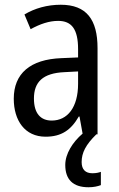

<svg xmlns="http://www.w3.org/2000/svg" viewBox="-20 -566 500 809"><path d="M324 117C324 78 341 44 386 0H391V-363C391 -483 345 -546 236 -546C179 -546 126 -531 83 -505L109 -443C149 -465 187 -478 225 -478C282 -478 309 -443 309 -359V-324L239 -321C107 -316 38 -256 38 -150C38 -58 85 10 172 10C239 10 279 -18 312 -75H315L328 -3C286 33 255 82 255 129C255 190 287 223 353 223C375 223 392 219 405 214V158C397 161 386 164 369 164C340 164 324 148 324 117ZM252 -262 309 -265V-213C309 -113 264 -58 198 -58C152 -58 123 -87 123 -151C123 -220 160 -258 252 -262Z"/></svg>

Font: Noto Sans Sinhala UI Condensed
Style: Regular
Weight: 400
Width: 3
Designer: Jelle Bosma - Monotype Design Team
Foundry: Monotype Imaging Inc.
Version: Version 2.006